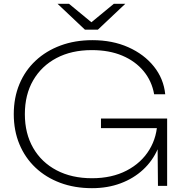

<svg xmlns="http://www.w3.org/2000/svg" viewBox="-20 -972 960 1004"><path d="M832 -328Q832 -255 805 -193Q778 -131 728.5 -85Q679 -39 611 -13.5Q543 12 461 12Q370 12 295 -16Q220 -44 165.5 -95.5Q111 -147 81.5 -218Q52 -289 52 -375Q52 -461 81.5 -532Q111 -603 166 -654.5Q221 -706 296.5 -734Q372 -762 463 -762Q568 -762 651 -725Q734 -688 785 -624Q836 -560 844 -479H786Q774 -548 731 -600Q688 -652 619.5 -681Q551 -710 460 -710Q354 -710 275.5 -668.5Q197 -627 153.5 -552Q110 -477 110 -375Q110 -274 153.5 -198.5Q197 -123 276 -81.5Q355 -40 461 -40Q565 -40 642 -80Q719 -120 761 -189Q803 -258 803 -345ZM508 -302V-352H854V0H806L803 -325L825 -302ZM492 -817H424L281 -952H341L466 -849H450L575 -952H635Z"/></svg>

Font: Unbounded ExtraLight
Style: Regular
Weight: 250
Designer: Luke Prowse, Jean-Baptiste Morizot, Fátima Lázaro, Florian Runge
Foundry: NaN
Version: Version 1.701;gftools[0.9.28.dev5+ged2979d]